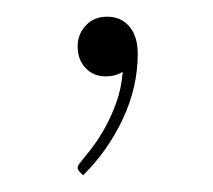

<svg xmlns="http://www.w3.org/2000/svg" viewBox="-20 -88 255 230"><path d="M75.5 118Q73 115.5 73 112.5Q73 111 75.5 107.5Q79.5 102.5 87.8 92.2Q96 82 104.2 67.8Q112.5 53.5 119 35.8Q125.5 18 127 -2Q118.5 3.5 106.5 3.5Q92 3.5 82.5 -6.5Q73 -16.5 73 -32.5Q73 -47 82.8 -57.5Q92.5 -68 108.5 -68Q125 -68 135 -56.2Q145 -44.5 145 -23.5Q145 16.5 127 54.8Q109 93 79.5 122Z"/></svg>

Font: Lato 2
Style: Regular
Weight: 200
Designer: Lukasz Dziedzic with Adam Twardoch and Botio Nikoltchev
Foundry: tyPoland Lukasz Dziedzic
Version: Version 2.015; 2015-08-06; http://www.latofonts.com/